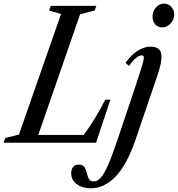

<svg xmlns="http://www.w3.org/2000/svg" viewBox="-75 -794 989 1068"><path d="M-55 0 -45.5 -26.5 30.5 -45.5 264.5 -716.5 198 -735.5 207.5 -761.5H461L451.5 -735.5L370.5 -714.5L138 -43.5H390.5Q425.5 -90.5 455.8 -140.8Q486 -191 510.5 -239.5H539L459 0ZM828 -641.5Q803 -641.5 788.2 -658.5Q773.5 -675.5 773.5 -702Q773.5 -731 792.2 -752.5Q811 -774 837.5 -774Q861 -774 877.5 -756.2Q894 -738.5 894 -713.5Q894 -686 874 -663.8Q854 -641.5 828 -641.5ZM429.5 253.5Q384.5 253.5 352.8 231Q321 208.5 321 169Q321 148 331.5 134.8Q342 121.5 363 121.5Q386 121.5 395 135.8Q404 150 408 168.5Q412 187 419.5 201.2Q427 215.5 447 215Q467 215 485.8 194Q504.5 173 526.8 122.2Q549 71.5 579 -17.5L680 -318.5Q698 -373 707.8 -404.2Q717.5 -435.5 721.2 -450.8Q725 -466 725 -474Q725 -486 713.5 -486Q699 -486 680 -470.2Q661 -454.5 642 -426.5L623.5 -445Q654 -488 690.2 -511.2Q726.5 -534.5 762.5 -534.5Q823.5 -534.5 823.5 -479.5Q823.5 -463 819.2 -440.5Q815 -418 800.5 -374L679 -17.5Q630.5 124.5 567.2 189Q504 253.5 429.5 253.5Z"/></svg>

Font: Libre Caslon Condensed Medium Italic
Style: Regular
Weight: 500
Italic angle: -22.583°
Designer: Pablo Impallari, Rodrigo Fuenzalida, Katja Schimmel, Ertekin Erdin
Foundry: Pablo Impallari, Rodrigo Fuenzalida
Version: Version 2.000; ttfautohint (v1.8.4.7-5d5b);gftools[0.9.33]